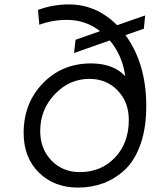

<svg xmlns="http://www.w3.org/2000/svg" viewBox="-20 -837 716 869"><path d="M548 -678Q642 -549 642 -357Q642 -259 616.5 -185.5Q591 -112 546.5 -70Q502 -28 448.5 -8Q395 12 333 12Q225 12 156 -56Q87 -124 87 -235Q87 -370 174 -460Q261 -550 392 -550Q493 -550 547 -492Q534 -586 477 -654L315 -597L322 -657L433 -696Q367 -747 284 -747Q217 -747 158 -725L152 -792Q219 -817 292 -817Q416 -817 510 -723L637 -767L631 -707ZM341 -58Q438 -58 500.5 -124Q563 -190 563 -294Q563 -375 512.5 -427.5Q462 -480 385 -480Q294 -480 228 -410.5Q162 -341 162 -244Q162 -163 213 -110.5Q264 -58 341 -58Z"/></svg>

Font: Plus Jakarta Display Light
Style: Italic
Weight: 300
Italic angle: -12°
Designer: Gumpita Rahayu
Foundry: Tokotype Studio
Version: Version 1.000;hotconv 1.0.109;makeotfexe 2.5.65596